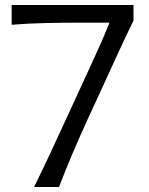

<svg xmlns="http://www.w3.org/2000/svg" viewBox="-20 -744 593 764"><path d="M115.7 0Q150.9 -71.8 184.8 -144.3Q218.8 -216.8 251 -287.6L353 -509.3Q369.6 -545.4 385.5 -581.5Q401.4 -617.7 415.5 -653.8H293.9Q227.5 -653.8 160.4 -652.3Q93.3 -650.9 26.4 -645.5V-724.1H511.2V-662.1Q481.4 -601.1 452.4 -538.3Q423.3 -475.6 393.1 -408.7L324.7 -260.3Q295.4 -196.3 267.6 -130.9Q239.7 -65.4 214.8 0Z"/></svg>

Font: Pinar DS1 Regular
Style: Regular
Weight: 400
Designer: Amin Abedi
Version: Version 3.000